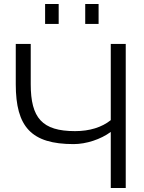

<svg xmlns="http://www.w3.org/2000/svg" viewBox="-20 -942 720 962"><path d="M349 -220C412 -220 485 -244 535 -281V0H610V-722H535V-340C490 -304 429 -285 356 -285C191 -285 134 -351 134 -520V-722H59V-520C59 -306 137 -220 349 -220ZM206 -822H274V-922H206ZM407 -822H474V-922H407Z"/></svg>

Font: Perun Light
Style: Regular
Weight: 300
Foundry: Copyright (c) Stefan Peev, Context Ltd, 2016
Version: Version 1.089